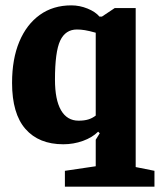

<svg xmlns="http://www.w3.org/2000/svg" viewBox="-20 -531 601 716"><path d="M222 165V106L337 89V-10L352 -34L346 -40Q324 -18 289 -5.5Q254 7 216 7Q125 7 75 -50Q25 -107 25 -222Q25 -311 52 -375.5Q79 -440 128.5 -475.5Q178 -511 246 -511Q277 -511 306.5 -499Q336 -487 351 -469H360L408 -501H486V92L556 106V165ZM273 -81Q294 -81 309 -85.5Q324 -90 337 -100V-409Q312 -416 296.5 -418.5Q281 -421 267 -421Q224 -421 204.5 -379.5Q185 -338 185 -234Q185 -159 207.5 -120Q230 -81 273 -81Z"/></svg>

Font: Faustina ExtraBold
Style: Regular
Weight: 800
Designer: Alfonso Garcia
Foundry: http://www.omnibus-type.com
Version: Version 1.200